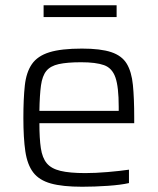

<svg xmlns="http://www.w3.org/2000/svg" viewBox="-20 -703 600 731"><path d="M293 8Q218 8 173.5 -4.5Q129 -17 106.5 -46.5Q84 -76 76.5 -126.5Q69 -177 69 -254Q69 -327 74.5 -377.5Q80 -428 101.5 -459Q123 -490 168 -504Q213 -518 292 -518Q363 -518 403.5 -504.5Q444 -491 462.5 -460.5Q481 -430 486 -379.5Q491 -329 491 -255V-234H130Q130 -176 135.5 -139Q141 -102 158 -81.5Q175 -61 210 -52.5Q245 -44 305 -44Q343 -44 390 -48Q437 -52 471 -57V-6Q441 1 390.5 4.5Q340 8 293 8ZM130 -281H432V-296Q432 -372 419.5 -408Q407 -444 376 -455Q345 -466 289 -466Q236 -466 204 -459Q172 -452 156.5 -433Q141 -414 136 -377.5Q131 -341 130 -281ZM146 -638V-683H424V-638Z"/></svg>

Font: Saira Light
Style: Regular
Weight: 300
Designer: Hector Gatti with collaboration of the Omnibus-Type team
Foundry: Omnibus-Type
Version: Version 1.100; ttfautohint (v1.8.3)